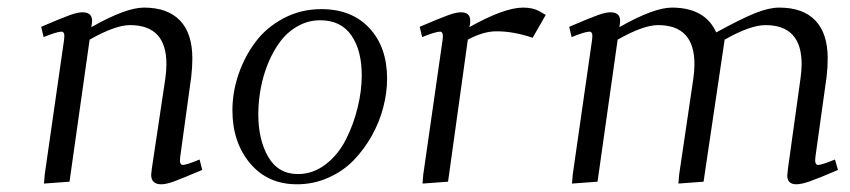

<svg xmlns="http://www.w3.org/2000/svg" viewBox="-20 -476 2228 503"><path d="M87.9 -405.8Q142.6 -429.2 163.1 -436.5Q183.6 -443.8 195.8 -443.8Q221.2 -443.8 221.2 -421.9Q221.2 -416 220.2 -411.1L219.2 -404.8Q309.6 -456.1 356.9 -456.1Q419.4 -456.1 451.7 -422.1Q483.9 -388.2 483.9 -323.2Q483.9 -298.8 481 -274.9L452.1 -64.9Q449.2 -43.9 459 -43.9Q468.3 -43.9 502.9 -58.1L509.8 -30.8Q455.6 -7.8 435.3 -0.5Q415 6.8 402.8 6.8Q376 6.8 376 -18.1Q376 -21.5 377.9 -35.2L413.1 -270Q416 -291.5 416 -308.1Q416 -410.2 320.8 -410.2Q281.7 -410.2 214.8 -372.1L162.1 0L95.2 4.9L97.2 -19L147.9 -372.1Q150.9 -393.1 141.1 -393.1Q129.9 -393.1 94.2 -378.9Z M588.9 -187Q588.9 -233.9 604.5 -280.3Q620.1 -326.7 648.7 -365.2Q677.2 -403.8 722.7 -428Q768.1 -452.1 821.8 -452.1Q901.4 -452.1 947.8 -402.3Q994.1 -352.5 994.1 -270Q994.1 -233.4 984.1 -194.8Q974.1 -156.2 953.9 -120.1Q933.6 -84 906 -55.7Q878.4 -27.3 839.8 -10.3Q801.3 6.8 757.8 6.8Q681.2 6.8 635 -48.3Q588.9 -103.5 588.9 -187ZM656.7 -176.8Q656.7 -109.4 682.9 -64.7Q709 -20 760.7 -20Q799.8 -20 832.8 -45.2Q865.7 -70.3 885.7 -109.6Q905.8 -148.9 916.7 -193.1Q927.7 -237.3 927.7 -278.8Q927.7 -344.2 900.4 -383.5Q873 -422.9 818.8 -422.9Q787.6 -422.9 760.5 -407.7Q733.4 -392.6 714.6 -367.7Q695.8 -342.8 682.6 -310.8Q669.4 -278.8 663.1 -244.6Q656.7 -210.4 656.7 -176.8Z M1079.6 -405.8Q1134.3 -429.2 1154.8 -436.5Q1175.3 -443.8 1187.5 -443.8Q1211.9 -443.8 1211.9 -421.9Q1211.9 -415 1210.9 -410.2L1209.5 -404.8Q1300.8 -456.1 1350.6 -456.1Q1376 -456.1 1392.6 -446.8L1409.7 -437L1375.5 -377Q1325.7 -394 1280.8 -394Q1246.1 -394 1205.6 -372.1L1153.8 0L1086.9 4.9L1088.9 -19L1139.6 -372.1Q1142.6 -393.1 1132.8 -393.1Q1121.6 -393.1 1085.9 -378.9Z M1471.2 -405.8Q1525.9 -429.2 1546.4 -436.5Q1566.9 -443.8 1579.1 -443.8Q1604.5 -443.8 1604.5 -421.9Q1604.5 -416 1603.5 -411.1L1602.5 -404.8Q1692.9 -456.1 1740.2 -456.1Q1827.1 -456.1 1856.4 -391.1Q1922.4 -427.2 1958.5 -441.7Q1994.6 -456.1 2021.5 -456.1Q2084 -456.1 2116.2 -422.1Q2148.4 -388.2 2148.4 -323.2Q2148.4 -298.8 2145.5 -274.9L2116.2 -64.9Q2113.3 -43.9 2123.5 -43.9Q2132.8 -43.9 2167.5 -58.1L2175.3 -30.8Q2123 -8.3 2101.1 -0.7Q2079.1 6.8 2066.4 6.8Q2042.5 6.8 2042.5 -16.1Q2042.5 -19.5 2044.4 -35.2L2077.1 -270Q2080.1 -291.5 2080.1 -308.1Q2080.1 -410.2 1985.4 -410.2Q1945.3 -410.2 1878.4 -372.1L1823.2 0L1757.3 4.9L1759.3 -19L1796.4 -270Q1799.3 -291.5 1799.3 -308.1Q1799.3 -410.2 1704.1 -410.2Q1665 -410.2 1598.1 -372.1L1545.4 0L1478.5 4.9L1480.5 -19L1531.2 -372.1Q1534.2 -393.1 1524.4 -393.1Q1513.2 -393.1 1477.5 -378.9Z"/></svg>

Font: Dehuti
Style: Italic
Weight: 400
Version: Version 1.2